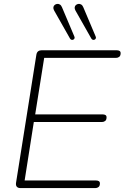

<svg xmlns="http://www.w3.org/2000/svg" viewBox="-20 -962 637 982"><path d="M85 0Q72 0 66 -7Q60 -14 62 -27L166 -682Q168 -694 175 -699.5Q182 -705 193 -705H576Q586 -705 591.5 -701.5Q597 -698 597 -690Q597 -677 590 -671.5Q583 -666 574 -666H206L160 -377H504Q514 -377 519.5 -373.5Q525 -370 525 -362Q525 -349 518 -343.5Q511 -338 502 -338H153L106 -39H470Q480 -39 485.5 -35.5Q491 -32 491 -24Q491 -11 484 -5.5Q477 0 468 0ZM447 -765 366 -908Q361 -917 362 -924.5Q363 -932 368.5 -936.5Q374 -941 381 -942Q388 -943 395 -939Q402 -935 406 -925L469 -776Q472 -770 470 -765.5Q468 -761 463.5 -759Q459 -757 454.5 -758.5Q450 -760 447 -765ZM338 -765 257 -908Q252 -917 253 -924.5Q254 -932 259.5 -936.5Q265 -941 272 -942Q279 -943 286 -939Q293 -935 297 -925L360 -776Q363 -770 361 -765.5Q359 -761 354.5 -759Q350 -757 345.5 -758.5Q341 -760 338 -765Z"/></svg>

Font: Nunito ExtraLight
Style: Italic
Weight: 200
Italic angle: -9°
Designer: Vernon Adams
Foundry: Vernon Adams
Version: Version 3.602